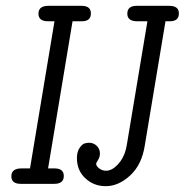

<svg xmlns="http://www.w3.org/2000/svg" viewBox="-20 -631 634 659"><path d="M19 -26Q19 -53 54 -53H83L167 -558H145Q112 -558 112 -584Q112 -611 146 -611H260Q292 -611 292 -585Q292 -558 261 -558H229L145 -53H167Q199 -53 199 -27Q199 0 166 0H51Q19 0 19 -26ZM244 -88Q244 -110 253 -123Q262 -136 270 -138.5Q278 -141 286 -141Q301 -141 312 -130.5Q323 -120 323 -104Q323 -92 316.5 -82Q310 -72 310 -69Q310 -61 320.5 -53Q331 -45 344 -45Q364 -45 384 -66Q404 -87 412 -118Q415 -130 419 -156L486 -558H451Q417 -558 417 -584Q417 -611 449 -611H561Q594 -611 594 -585Q594 -558 563 -558H548L477 -132Q467 -66 427 -29Q387 8 343 8Q302 8 273 -19Q244 -46 244 -88Z"/></svg>

Font: CMU Typewriter Text
Style: LightOblique
Weight: 200
Italic angle: -9.46001°
Version: Version 0.7.0